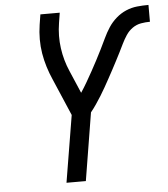

<svg xmlns="http://www.w3.org/2000/svg" viewBox="-53 -782 727 830"><g transform="rotate(-5 311.0 -367.5)"><path d="M202 0 250 -290 181 -451Q169 -478 160 -507Q151 -536 146 -566Q141 -596 141 -627.5Q141 -659 146 -691L153 -735H237L230 -691Q221 -635 228.5 -581.5Q236 -528 257 -480L299 -382Q313 -403 326 -425.5Q339 -448 351.5 -470.5Q364 -493 376 -516Q388 -539 399.5 -562Q411 -585 422 -608.5Q433 -632 447 -653.5Q461 -675 481 -692.5Q501 -710 524.5 -720Q548 -730 572.5 -732.5Q597 -735 622 -735V-662Q603 -662 583 -658.5Q563 -655 546 -643Q529 -631 517.5 -613.5Q506 -596 497 -577.5Q488 -559 479 -541Q470 -523 460.5 -505Q451 -487 441.5 -469Q432 -451 422 -433Q412 -415 402 -397Q392 -379 381 -361.5Q370 -344 358.5 -327Q347 -310 334 -294L286 0Z"/></g></svg>

Font: Iosevka Curly Extended
Style: Italic
Weight: 400
Width: 7
Italic angle: -9°
Monospace: yes
Designer: Belleve Invis
Foundry: Belleve Invis
Version: Version 11.1.0; ttfautohint (v1.8.3)